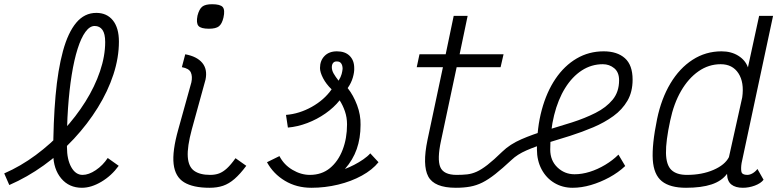

<svg xmlns="http://www.w3.org/2000/svg" viewBox="-57 -875 3680 909"><path d="M331 14Q270 14 233 -30Q196 -74 195 -145Q195 -298 206 -421.5Q217 -545 241 -633Q265 -721 304 -767.5Q343 -814 399 -814Q449 -814 477.5 -778.5Q506 -743 506 -678Q506 -602 480 -522.5Q454 -443 406 -365.5Q358 -288 293 -218Q228 -148 150 -92Q72 -36 -13 1L-37 -54Q41 -88 112.5 -141Q184 -194 243.5 -258.5Q303 -323 347.5 -394Q392 -465 416.5 -537.5Q441 -610 441 -676Q441 -715 428 -733.5Q415 -752 391 -752Q368 -752 347.5 -724Q327 -696 310.5 -644Q294 -592 282.5 -520.5Q271 -449 265 -362.5Q259 -276 260 -179Q260 -120 280.5 -83.5Q301 -47 334 -47Q363 -47 396.5 -69.5Q430 -92 453 -127L505 -90Q471 -43 423 -14.5Q375 14 331 14Z M935 14Q857 14 814.5 -12Q772 -38 765 -98.5Q758 -159 787 -262L849 -485Q855 -513 846.5 -532Q838 -551 804 -557L820 -618Q875 -608 900.5 -577.5Q926 -547 916 -498L851 -262Q829 -180 832 -133Q835 -86 862 -66.5Q889 -47 938 -47Q962 -47 980.5 -54Q999 -61 1017.5 -78Q1036 -95 1058 -126L1109 -90Q1080 -51 1053.5 -28Q1027 -5 999 4.5Q971 14 935 14ZM932 -739Q894 -739 882.5 -752.5Q871 -766 878 -801Q886 -832 900.5 -843.5Q915 -855 947 -855Q986 -855 997.5 -841.5Q1009 -828 1001 -792Q994 -762 979.5 -750.5Q965 -739 932 -739Z M1417 14Q1347 14 1292 -19Q1237 -52 1207 -107L1266 -136Q1287 -95 1327.5 -71Q1368 -47 1410 -47Q1466 -47 1505 -79Q1544 -111 1565 -165.5Q1586 -220 1586 -286Q1586 -319 1576 -348Q1566 -377 1551 -400Q1524 -366 1484 -338Q1444 -310 1398 -292.5Q1352 -275 1306 -271L1297 -331Q1360 -336 1419 -369Q1478 -402 1513 -452Q1487 -477 1472.5 -505Q1458 -533 1458 -553Q1458 -588 1479.5 -610Q1501 -632 1538 -632Q1577 -632 1598.5 -610.5Q1620 -589 1620 -553Q1621 -534 1613.5 -508Q1606 -482 1589 -458Q1616 -424 1633.5 -377.5Q1651 -331 1650 -284Q1650 -221 1632 -169.5Q1614 -118 1576 -75Q1597 -83 1619.5 -94.5Q1642 -106 1663 -120.5Q1684 -135 1696 -149L1735 -107Q1706 -71 1656 -43.5Q1606 -16 1544 -1Q1482 14 1417 14ZM1546 -493Q1557 -511 1560.5 -524.5Q1564 -538 1565 -549Q1565 -565 1558.5 -574.5Q1552 -584 1539 -584Q1527 -585 1520.5 -577.5Q1514 -570 1514 -557Q1514 -542 1522.5 -527Q1531 -512 1546 -493Z M2321 -157Q2357 -192 2411 -215.5Q2465 -239 2527.5 -257.5Q2590 -276 2651 -295.5Q2712 -315 2762.5 -340.5Q2813 -366 2843.5 -403Q2874 -440 2874 -495Q2874 -533 2851 -552Q2828 -571 2797 -571Q2743 -571 2697.5 -541.5Q2652 -512 2618.5 -458Q2585 -404 2566.5 -330Q2548 -256 2548 -167Q2548 -115 2582 -82.5Q2616 -50 2663 -50Q2698 -50 2735 -61.5Q2772 -73 2808 -94.5Q2844 -116 2871 -143L2903 -89Q2870 -58 2827.5 -35Q2785 -12 2740.5 1Q2696 14 2654 14Q2606 14 2567.5 -9Q2529 -32 2507 -73.5Q2485 -115 2485 -168Q2485 -270 2508 -355Q2531 -440 2573 -502Q2615 -564 2673 -598Q2731 -632 2801 -632Q2865 -632 2901.5 -599.5Q2938 -567 2938 -498Q2938 -440 2913.5 -398Q2889 -356 2847 -325.5Q2805 -295 2752 -272.5Q2699 -250 2642.5 -232Q2586 -214 2532.5 -198Q2479 -182 2435.5 -163Q2392 -144 2365 -118Q2321 -77 2288 -51Q2255 -25 2227 -11Q2199 3 2169 8.5Q2139 14 2101 14Q1999 14 1970.5 -39.5Q1942 -93 1967 -213L2040 -557H1916L1929 -618H2053L2091 -800H2157L2119 -618H2327L2313 -557H2105L2031 -209Q2012 -121 2027.5 -84Q2043 -47 2105 -47Q2133 -47 2155 -49.5Q2177 -52 2199.5 -62Q2222 -72 2251 -94.5Q2280 -117 2321 -157Z M3481 -47Q3493 -47 3506 -54.5Q3519 -62 3529 -75L3558 -24Q3545 -7 3517 3.5Q3489 14 3460 14Q3425 14 3405.5 -1.5Q3386 -17 3385 -52Q3360 -18 3312 -2Q3264 14 3191 14Q3115 14 3076.5 -17Q3038 -48 3033.5 -119Q3029 -190 3054 -312Q3074 -408 3117 -480Q3160 -552 3222 -592Q3284 -632 3359 -632Q3405 -632 3438.5 -611Q3472 -590 3484 -556L3537 -800H3603L3454 -103Q3450 -78 3453 -62.5Q3456 -47 3481 -47ZM3195 -47Q3266 -47 3320.5 -70.5Q3375 -94 3394 -131L3457 -414Q3467 -485 3439 -528Q3411 -571 3355 -571Q3298 -571 3250 -537.5Q3202 -504 3167.5 -444.5Q3133 -385 3116 -304Q3095 -207 3096 -150.5Q3097 -94 3121.5 -70.5Q3146 -47 3195 -47Z"/></svg>

Font: Victor Mono Thin Light
Style: Italic
Weight: 300
Italic angle: -12°
Monospace: yes
Version: Version 1.561;gftools[0.9.30]